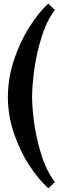

<svg xmlns="http://www.w3.org/2000/svg" viewBox="-20 -780 336 1071"><path d="M24 0ZM24 -239Q24 -343 58 -445.5Q92 -548 144 -629.5Q196 -711 249 -760L286 -725Q239 -662 210.5 -568.5Q182 -475 170.5 -386Q159 -297 159 -239Q159 -181 170.5 -95Q182 -9 210.5 82Q239 173 286 236L250 271Q195 221 143.5 142.5Q92 64 58 -35.5Q24 -135 24 -239Z"/></svg>

Font: Sumana
Style: Bold
Weight: 700
Designer: Cyreal, Alexei Vanyashin (Devanagari), Olga Karpushina (Latin)
Foundry: Cyreal
Version: Version 1.015;PS 001.015;hotconv 1.0.70;makeotf.lib2.5.58329